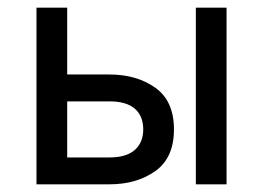

<svg xmlns="http://www.w3.org/2000/svg" viewBox="-20 -480 685 500"><path d="M490 -460H570V0H490ZM75 -460H155V-286H265Q336 -286 384.5 -251.5Q433 -217 433 -143Q433 -69 384.5 -34.5Q336 0 265 0H75ZM265 -216H155V-70H265Q309 -70 331 -89.5Q353 -109 353 -143Q353 -178 331 -197Q309 -216 265 -216Z"/></svg>

Font: Jost*
Style: Regular
Weight: 400
Version: Version 3.7